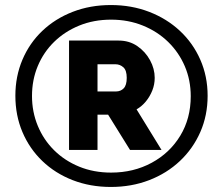

<svg xmlns="http://www.w3.org/2000/svg" viewBox="-20 -735 884 762"><path d="M420 7Q338 7 268.5 -20Q199 -47 148 -96Q97 -145 69 -211Q41 -277 41 -355Q41 -432 69 -498Q97 -564 148 -612.5Q199 -661 268.5 -688Q338 -715 420 -715Q502 -715 572 -688Q642 -661 694 -612.5Q746 -564 775 -498Q804 -432 804 -355Q804 -277 775 -211Q746 -145 694 -96Q642 -47 572 -20Q502 7 420 7ZM421 -50Q510 -50 582 -89Q654 -128 695.5 -196.5Q737 -265 737 -353Q737 -417 713.5 -472Q690 -527 647.5 -568.5Q605 -610 547 -633.5Q489 -657 421 -657Q352 -657 294.5 -633.5Q237 -610 195 -569Q153 -528 130 -473Q107 -418 107 -354Q107 -291 130 -235.5Q153 -180 195 -138.5Q237 -97 294.5 -73.5Q352 -50 421 -50ZM254 -574H451Q493 -574 525 -552Q557 -530 575.5 -496Q594 -462 594 -426Q594 -400 584.5 -376Q575 -352 559 -332.5Q543 -313 522 -301L621 -140H496L409 -280H367V-140H254ZM440 -372Q459 -372 471 -384.5Q483 -397 483 -426Q483 -456 469.5 -468Q456 -480 438 -480H367V-372Z"/></svg>

Font: Raleway Thin ExtraBold
Style: Regular
Weight: 800
Version: Version 4.026